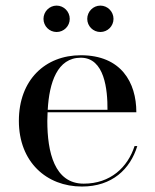

<svg xmlns="http://www.w3.org/2000/svg" viewBox="-20 -672 566 702"><path d="M299 -603C299 -576.5 320.5 -555 347 -555C373.5 -555 395 -576.5 395 -603C395 -629.5 373.5 -651.5 347 -651.5C320.5 -651.5 299 -629.5 299 -603ZM139 -603C139 -576.5 160.5 -555 187 -555C213.5 -555 235 -576.5 235 -603C235 -629.5 213.5 -651.5 187 -651.5C160.5 -651.5 139 -629.5 139 -603ZM482 -138H472C447 -60.5 384 -0.5 286 -0.5C179 -0.5 153 -116 153 -230C153 -240.5 153.5 -251 154 -261.5H478.5C478.5 -370.5 423 -470 275.5 -470C145.5 -470 49 -380 49 -230C49 -80 150 10 279.5 10C390 10 456 -53.5 482 -138ZM275.5 -461C362.5 -461 373.5 -344 373 -270.5H154.5C160 -370 189.5 -461 275.5 -461Z"/></svg>

Font: Bodoni* 24
Style: Regular
Weight: 400
Version: Version 2.3